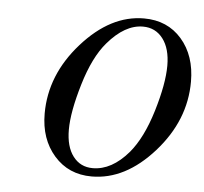

<svg xmlns="http://www.w3.org/2000/svg" viewBox="-40 -484 571 537"><g transform="rotate(5 245.0 -215.5)"><path d="M89.8 -152.8Q89.8 -261.7 169.9 -351.8Q250 -441.9 343.8 -441.9Q409.7 -441.9 449.7 -396Q489.7 -350.1 489.7 -276.9Q489.7 -168 409.9 -78.4Q330.1 11.2 235.8 11.2Q170.9 11.2 130.4 -34.9Q89.8 -81.1 89.8 -152.8ZM161.1 -113.8Q161.1 -65.9 181.6 -39.1Q202.1 -12.2 236.8 -12.2Q290 -12.2 336.9 -66.9Q373 -109.9 396.5 -187.5Q419.9 -265.1 419.9 -315.9Q419.9 -363.8 398.9 -391.4Q377.9 -418.9 342.8 -418.9Q292 -418.9 244.1 -362.8Q208 -320.8 184.6 -242.2Q161.1 -163.6 161.1 -113.8Z"/></g></svg>

Font: CMU Classical Serif
Style: Italic
Weight: 500
Italic angle: -14.04°
Version: Version 0.7.0